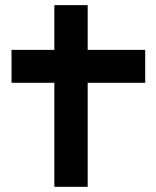

<svg xmlns="http://www.w3.org/2000/svg" viewBox="-20 -720 603 740"><path d="M539.6 -400.9H317.9V0H189.5V-400.9H24.4V-527.8H189.5V-700.2H317.9V-527.8H539.6Z"/></svg>

Font: Audiowide
Style: Regular
Weight: 400
Version: Version 1.003